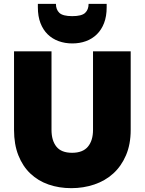

<svg xmlns="http://www.w3.org/2000/svg" viewBox="-20 -972 752 999"><path d="M53 -705H248V-296Q248 -241 273.5 -209Q299 -177 355 -177Q411 -177 437.5 -209Q464 -241 464 -296V-705H660V-296Q660 -221 635.5 -164Q611 -107 569 -69Q527 -31 470.5 -12Q414 7 351 7Q287 7 232.5 -12Q178 -31 138 -69Q98 -107 75.5 -164Q53 -221 53 -296ZM535 -934Q535 -887 521.5 -852Q508 -817 484 -793.5Q460 -770 427.5 -758Q395 -746 356 -746Q318 -746 285 -758Q252 -770 228 -793.5Q204 -817 190.5 -852Q177 -887 177 -934V-952H271Q271 -922 289 -905Q307 -888 356 -888Q405 -888 423 -905Q441 -922 441 -952H535Z"/></svg>

Font: SVN-Poppins ExtraBold
Style: Regular
Weight: 800
Designer: Ninad Kale (Devanagari), Jonny Pinhorn (Latin)
Foundry: Indian Type Foundry
Version: Version 3.002 2017; ttfautohint (v1.8.3)